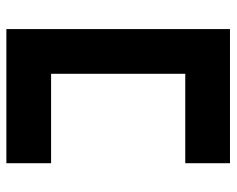

<svg xmlns="http://www.w3.org/2000/svg" viewBox="-88 -636 724 587"><g transform="rotate(90 273.5 -342.0)"><path d="M478.5 -683.6V-546.9H205.1V-136.7H478.5V0H68.4V-683.6Z"/></g></svg>

Font: DatCub
Style: Bold
Weight: 700
Designer: GGBot
Version: 1.00